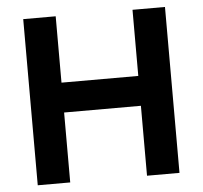

<svg xmlns="http://www.w3.org/2000/svg" viewBox="-51 -754 852 807"><g transform="rotate(-5 375.0 -350.5)"><path d="M537 0V-700H674V0ZM76 0V-701H213V0ZM178 -295V-421H602V-295Z"/></g></svg>

Font: Figtree
Style: Bold
Weight: 700
Designer: Erik Kennedy
Foundry: Erik Kennedy
Version: Version 2.001;gftools[0.9.30]